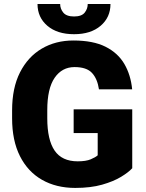

<svg xmlns="http://www.w3.org/2000/svg" viewBox="-20 -922 722 952"><path d="M635.7 -379.9V-87.9Q617.7 -67.9 580.3 -45.2Q543 -22.5 486.3 -6.3Q429.7 9.8 353 9.8Q258.8 9.8 188.2 -30.5Q117.7 -70.8 78.9 -147.9Q40 -225.1 40 -335.4V-375Q40 -485.8 79.1 -563Q118.2 -640.1 186.8 -680.7Q255.4 -721.2 343.8 -721.2Q441.9 -721.2 503.4 -690.2Q564.9 -659.2 596.7 -604.7Q628.4 -550.3 635.3 -479H470.7Q462.9 -531.7 436 -560.5Q409.2 -589.4 349.6 -589.4Q287.6 -589.4 251 -536.4Q214.4 -483.4 214.4 -376V-335.4Q214.4 -229 250.7 -175.5Q287.1 -122.1 365.2 -122.1Q406.2 -122.1 429.9 -132.1Q453.6 -142.1 464.4 -151.9V-262.2H345.2V-379.9ZM415 -902.3H527.8Q527.8 -835.9 479 -794.2Q430.2 -752.4 347.2 -752.4Q263.7 -752.4 214.8 -794.2Q166 -835.9 166 -902.3H278.3Q278.3 -878.4 293.9 -859.4Q309.6 -840.3 347.2 -840.3Q384.8 -840.3 399.9 -859.4Q415 -878.4 415 -902.3Z"/></svg>

Font: Vazirmatn RD Black
Style: Regular
Weight: 900
Designer: Saber Rastikerdar
Foundry: Saber Rastikerdar
Version: Version 32.102